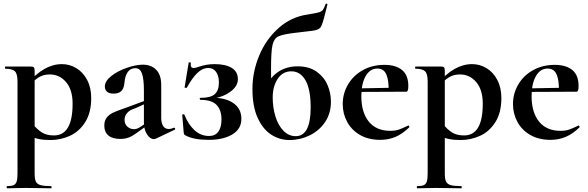

<svg xmlns="http://www.w3.org/2000/svg" viewBox="-20 -747 3190 1042"><path d="M19 263Q43 263 54.5 257.5Q66 252 70.5 237.5Q75 223 75 194V-305Q75 -347 60.5 -360.5Q46 -374 9 -374Q7 -374 7 -380Q7 -386 9 -386H146Q160 -386 164 -381Q168 -376 168 -363V194Q168 224 174.5 238Q181 252 199.5 257.5Q218 263 257 263Q260 263 260 269Q260 275 257 275Q220 275 199 274L120 273L61 274Q46 275 19 275Q16 275 16 269Q16 263 19 263ZM122 -12 157 -75Q182 -44 207.5 -28Q233 -12 273 -12Q374 -12 374 -184Q374 -260 338.5 -301.5Q303 -343 250 -343Q215 -343 189 -326.5Q163 -310 133 -276L123 -288Q174 -346 220.5 -372.5Q267 -399 316 -399Q358 -399 394.5 -377Q431 -355 453 -313Q475 -271 475 -215Q475 -135 442 -83.5Q409 -32 358.5 -9.5Q308 13 254 13Q218 13 191 7.5Q164 2 122 -12Z M815 8Q795 8 778 -17.5Q761 -43 761 -85V-255Q761 -319 750.5 -348Q740 -377 715 -377Q662 -377 655 -295Q652 -265 637.5 -252Q623 -239 597 -239Q572 -239 560.5 -249.5Q549 -260 549 -277Q549 -307 584 -334.5Q619 -362 668.5 -379Q718 -396 756 -396Q800 -396 827.5 -368.5Q855 -341 855 -285V-108Q855 -79 865.5 -63Q876 -47 895 -47Q909 -47 924 -54H925Q929 -54 930.5 -49.5Q932 -45 928 -43L825 6Q821 8 815 8ZM546 -65Q546 -92 559 -108.5Q572 -125 591.5 -134.5Q611 -144 646 -156L671 -165L771 -202L775 -187L718 -161Q715 -160 698 -153.5Q681 -147 668.5 -132Q656 -117 656 -97Q656 -73 671.5 -59.5Q687 -46 707 -46Q723 -46 740 -57L790 -91L791 -75L721 -25Q698 -8 678 -0.5Q658 7 633 7Q590 7 568 -12Q546 -31 546 -65Z M1182 -98Q1182 -150 1155.5 -177.5Q1129 -205 1069 -205Q1065 -205 1064 -210.5Q1063 -216 1069 -216Q1123 -216 1145.5 -236Q1168 -256 1168 -299Q1168 -335 1153 -356.5Q1138 -378 1111 -378Q1078 -378 1049.5 -349.5Q1021 -321 994 -271Q993 -270 989 -270Q981 -270 982 -274L1004 -407Q1004 -409 1008 -409Q1011 -409 1014 -407.5Q1017 -406 1016 -405Q1015 -401 1015 -395Q1015 -378 1031 -378Q1041 -378 1060 -385Q1100 -399 1145 -399Q1204 -399 1237.5 -378.5Q1271 -358 1271 -317Q1271 -278 1228 -247.5Q1185 -217 1114 -208L1116 -216Q1197 -220 1243.5 -189.5Q1290 -159 1290 -102Q1290 -47 1241 -17.5Q1192 12 1113 12Q1032 12 989 -11Q982 -14 980 -17Q978 -20 977 -28L969 -123Q969 -126 974 -127Q979 -128 981 -124Q1002 -71 1036 -40Q1070 -9 1115 -9Q1148 -9 1165 -32.5Q1182 -56 1182 -98Z M1350 -264Q1350 -357 1386.5 -445Q1423 -533 1491 -594Q1559 -655 1648 -668Q1692 -675 1708.5 -679.5Q1725 -684 1732 -693Q1739 -702 1747 -725Q1748 -728 1753 -727Q1758 -726 1757 -723L1748 -687Q1730 -611 1719 -597.5Q1708 -584 1675.5 -580Q1643 -576 1625 -574Q1594 -570 1583 -569Q1515 -561 1491 -549.5Q1467 -538 1459 -503Q1451 -468 1451 -375L1452 -206L1416 -256Q1439 -321 1485.5 -354Q1532 -387 1595 -387Q1658 -387 1698.5 -358Q1739 -329 1757.5 -285.5Q1776 -242 1776 -195Q1776 -132 1744.5 -85Q1713 -38 1661 -12.5Q1609 13 1551 13Q1498 13 1452.5 -16Q1407 -45 1378.5 -107Q1350 -169 1350 -264ZM1666 -164Q1666 -262 1638 -311Q1610 -360 1561 -360Q1514 -360 1487 -319Q1460 -278 1460 -218Q1460 -163 1475 -114.5Q1490 -66 1518.5 -37Q1547 -8 1585 -8Q1666 -8 1666 -164Z M1840 -182Q1840 -240 1869 -289Q1898 -338 1949.5 -366.5Q2001 -395 2066 -395Q2128 -395 2162 -367Q2196 -339 2196 -280Q2196 -249 2185 -249H2089Q2091 -310 2077 -342.5Q2063 -375 2028 -375Q1988 -375 1964.5 -334Q1941 -293 1941 -225Q1941 -137 1981.5 -87Q2022 -37 2098 -37Q2125 -37 2144 -43.5Q2163 -50 2194 -65L2196 -66Q2198 -66 2200.5 -62Q2203 -58 2201 -56Q2164 -20 2126 -4Q2088 12 2043 12Q1980 12 1934 -14.5Q1888 -41 1864 -85.5Q1840 -130 1840 -182ZM1905 -267 2124 -271V-249L1906 -248Z M2245 263Q2269 263 2280.5 257.5Q2292 252 2296.5 237.5Q2301 223 2301 194V-305Q2301 -347 2286.5 -360.5Q2272 -374 2235 -374Q2233 -374 2233 -380Q2233 -386 2235 -386H2372Q2386 -386 2390 -381Q2394 -376 2394 -363V194Q2394 224 2400.5 238Q2407 252 2425.5 257.5Q2444 263 2483 263Q2486 263 2486 269Q2486 275 2483 275Q2446 275 2425 274L2346 273L2287 274Q2272 275 2245 275Q2242 275 2242 269Q2242 263 2245 263ZM2348 -12 2383 -75Q2408 -44 2433.5 -28Q2459 -12 2499 -12Q2600 -12 2600 -184Q2600 -260 2564.5 -301.5Q2529 -343 2476 -343Q2441 -343 2415 -326.5Q2389 -310 2359 -276L2349 -288Q2400 -346 2446.5 -372.5Q2493 -399 2542 -399Q2584 -399 2620.5 -377Q2657 -355 2679 -313Q2701 -271 2701 -215Q2701 -135 2668 -83.5Q2635 -32 2584.5 -9.5Q2534 13 2480 13Q2444 13 2417 7.5Q2390 2 2348 -12Z M2764 -182Q2764 -240 2793 -289Q2822 -338 2873.5 -366.5Q2925 -395 2990 -395Q3052 -395 3086 -367Q3120 -339 3120 -280Q3120 -249 3109 -249H3013Q3015 -310 3001 -342.5Q2987 -375 2952 -375Q2912 -375 2888.5 -334Q2865 -293 2865 -225Q2865 -137 2905.5 -87Q2946 -37 3022 -37Q3049 -37 3068 -43.5Q3087 -50 3118 -65L3120 -66Q3122 -66 3124.5 -62Q3127 -58 3125 -56Q3088 -20 3050 -4Q3012 12 2967 12Q2904 12 2858 -14.5Q2812 -41 2788 -85.5Q2764 -130 2764 -182ZM2829 -267 3048 -271V-249L2830 -248Z"/></svg>

Font: Cormorant Garamond
Style: Bold
Weight: 700
Designer: Christian Thalmann (Catharsis Fonts)
Foundry: Catharsis Fonts
Version: Version 4.000